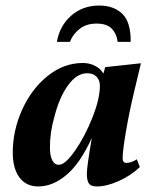

<svg xmlns="http://www.w3.org/2000/svg" viewBox="-20 -662 551 692"><path d="M26 -112Q26 -192 60 -267Q94 -342 152 -388.5Q210 -435 279 -435Q302 -435 322 -425Q342 -415 353 -397L359 -420L488 -434L465 -338Q447 -264 434.5 -191.5Q422 -119 422 -92Q422 -75 435 -75Q454 -75 473 -88L484 -60Q453 -30 409 -10Q365 10 329 10Q308 10 300.5 -0.5Q293 -11 293 -36Q293 -61 311 -165Q269 -73 219.5 -31.5Q170 10 118 10Q74 10 50 -22.5Q26 -55 26 -112ZM340 -353Q340 -373 328 -385.5Q316 -398 294 -398Q257 -398 225.5 -355Q194 -312 176 -241Q160 -186 160 -131Q160 -100 168.5 -84Q177 -68 192 -68Q215 -68 250.5 -119Q286 -170 313 -238Q340 -306 340 -353ZM337 -642Q391 -642 421.5 -611.5Q452 -581 451 -511H404Q401 -539 383.5 -558Q366 -577 328 -577Q291 -577 266.5 -557.5Q242 -538 232 -511H185Q195 -569 236.5 -605.5Q278 -642 337 -642Z"/></svg>

Font: Unna
Style: Bold Italic
Weight: 700
Italic angle: -8.05°
Designer: Jorge de Buen Unna
Foundry: Omnibus-Type
Version: Version 2.008